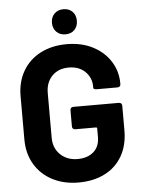

<svg xmlns="http://www.w3.org/2000/svg" viewBox="-60 -935 726 990"><g transform="rotate(-5 303.5 -440.5)"><path d="M47 -238V-462Q47 -535 79.5 -591Q112 -647 171 -677.5Q230 -708 307 -708Q383 -708 441.5 -678Q500 -648 532.5 -596.5Q565 -545 565 -482V-480Q565 -463 548 -463H441Q433 -463 428.5 -465.5Q424 -468 424 -471V-478Q424 -524 392 -555.5Q360 -587 307 -587Q253 -587 220.5 -553.5Q188 -520 188 -466V-234Q188 -180 223 -146.5Q258 -113 312 -113Q364 -113 395 -140.5Q426 -168 426 -217V-261Q426 -267 420 -267H314Q297 -267 297 -284V-366Q297 -383 314 -383H548Q565 -383 565 -366V-239Q565 -163 533 -107Q501 -51 442.5 -21.5Q384 8 307 8Q230 8 171 -23Q112 -54 79.5 -109.5Q47 -165 47 -238ZM241 -824Q241 -853 259 -871Q277 -889 306 -889Q335 -889 352.5 -871Q370 -853 370 -824Q370 -795 352.5 -777Q335 -759 306 -759Q277 -759 259 -777Q241 -795 241 -824Z"/></g></svg>

Font: Barlow
Style: Bold
Weight: 700
Designer: Jeremy Tribby
Foundry: Jeremy Tribby
Version: Version 1.101 August 23, 2024